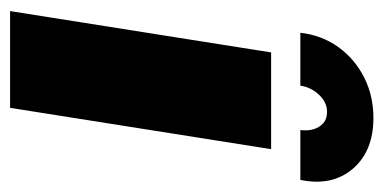

<svg xmlns="http://www.w3.org/2000/svg" viewBox="-210 -551 761 381"><g transform="rotate(90 170.5 -360.5)"><path d="M2 0 84 -518H276L194 0ZM45 -576Q50 -619 73.5 -651.5Q97 -684 133.5 -702.5Q170 -721 214 -721Q280 -721 315 -680Q350 -639 337 -576H238Q240 -590 236.5 -602Q233 -614 224.5 -621.5Q216 -629 202 -629Q183 -629 168 -613Q153 -597 150 -576Z"/></g></svg>

Font: MuseoModerno Black
Style: Italic
Weight: 900
Italic angle: -9°
Designer: Pablo Cosgaya, Héctor Gatti, Marcela Romero, and the Authors of The MuseoModerno Project.
Foundry: Omnibus-Type Team
Version: Version 1.003